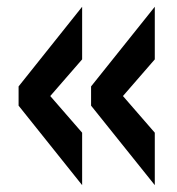

<svg xmlns="http://www.w3.org/2000/svg" viewBox="-20 -578 521 565"><path d="M435.5 -33.2 248 -267.1V-323.7L435.5 -558.1V-403.3L341.8 -295.4L435.5 -187.5ZM221.7 -33.2 34.7 -267.1V-323.7L221.7 -558.1V-403.3L127.9 -295.4L221.7 -187.5Z"/></svg>

Font: Oswald
Style: DemiBold
Weight: 600
Designer: Vernon Adams
Foundry: Vernon Adams
Version: 3.0; ttfautohint (v0.95) -l 8 -r 50 -G 200 -x 0 -w "G" -W -c